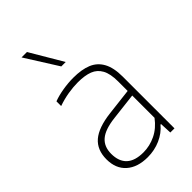

<svg xmlns="http://www.w3.org/2000/svg" viewBox="-245 -890 980 980"><g transform="rotate(-45 245.0 -400.0)"><path d="M411.5 -373V0H381.5L378.5 -64H374.5Q346.5 -30 303.5 -11Q260.5 8 211 8Q138 8 96 -29.2Q54 -66.5 54 -133.5Q54 -201.5 97.2 -238.8Q140.5 -276 233.5 -287L377.5 -304V-373Q377.5 -428 360.5 -459Q343.5 -490 311.2 -502.5Q279 -515 228.5 -515Q195.5 -515 157.8 -508.8Q120 -502.5 83 -489.5V-523.5Q113.5 -535 152.8 -541.5Q192 -548 228.5 -548Q289 -548 329 -531.5Q369 -515 390.2 -476.5Q411.5 -438 411.5 -373ZM377.5 -110V-271L232.5 -254Q158 -245.5 124.5 -217Q91 -188.5 91 -136.5Q91 -81.5 121.5 -53.2Q152 -25 212.5 -25Q259 -25 302 -45.8Q345 -66.5 377.5 -110ZM226.5 -632 115.5 -808H154.5L258.5 -632Z"/></g></svg>

Font: Encode Sans Thin
Style: Regular
Weight: 250
Designer: Multiple Designers
Foundry: Impallari Type
Version: Version 2.000